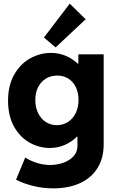

<svg xmlns="http://www.w3.org/2000/svg" viewBox="-20 -826 641 1059"><path d="M68.4 165 119.1 43Q148.4 61.5 184.6 72.8Q220.7 84 256.8 84Q291.5 84 326.2 72.8Q360.8 61.5 384 37.6Q407.2 13.7 407.2 -21.5V-72.3H404.8Q374 -42.5 335.9 -26.1Q297.9 -9.8 254.9 -9.8Q196.3 -9.8 143.6 -39.1Q90.8 -68.4 57.6 -127.4Q24.4 -186.5 24.4 -270.5Q24.4 -354 57.9 -413.6Q91.3 -473.1 145.3 -503.4Q199.2 -533.7 259.8 -534.2Q303.7 -534.2 341.6 -518.6Q379.4 -502.9 409.2 -474.6H412.1V-526.4H551.8V-30.3Q551.8 47.9 516.8 102.5Q481.9 157.2 419.2 185.1Q356.4 212.9 274.4 212.9Q214.4 212.9 159.7 198.7Q105 184.6 68.4 165ZM413.1 -274.4Q413.1 -315.4 397.9 -345.9Q382.8 -376.5 356.4 -392.8Q330.1 -409.2 295.9 -409.2Q260.7 -409.2 233.4 -392.6Q206.1 -376 190.4 -345.5Q174.8 -314.9 174.8 -274.4Q174.8 -233.9 190.2 -202.4Q205.6 -170.9 232.2 -153.3Q258.8 -135.7 293 -135.7Q327.6 -135.7 354.7 -153.1Q381.8 -170.4 397.5 -202.1Q413.1 -233.9 413.1 -274.4ZM222.2 -619.1 364.7 -805.7 452.6 -719.7 286.6 -564.5Z"/></svg>

Font: Reddit Sans Vanilla ExtraBold
Style: Regular
Weight: 800
Designer: Stephen Hutchings
Foundry: Reddit
Version: Version 1.013